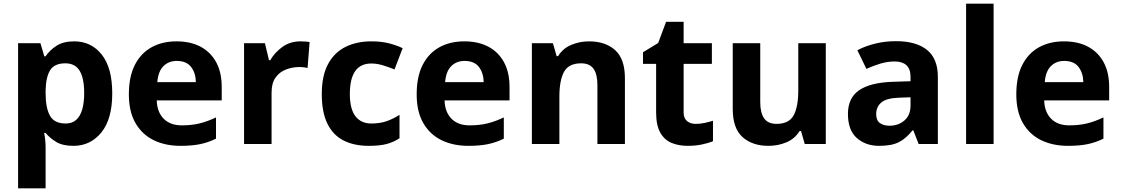

<svg xmlns="http://www.w3.org/2000/svg" viewBox="-20 -780 6071 1040"><path d="M382 -556Q474 -556 531 -484.5Q588 -413 588 -274Q588 -135 529 -62.5Q470 10 378 10Q319 10 284 -11.5Q249 -33 227 -60H219Q223 -41 225 -20.5Q227 0 227 20V240H78V-546H199L220 -475H227Q249 -508 286 -532Q323 -556 382 -556ZM334 -437Q276 -437 252.5 -401Q229 -365 227 -291V-275Q227 -196 250.5 -153.5Q274 -111 336 -111Q370 -111 392 -130Q414 -149 425 -186Q436 -223 436 -276Q436 -356 411.5 -396.5Q387 -437 334 -437Z M936 -556Q1012 -556 1066.5 -527Q1121 -498 1151 -443Q1181 -388 1181 -308V-236H829Q831 -173 866.5 -137Q902 -101 965 -101Q1018 -101 1061 -111.5Q1104 -122 1150 -144V-29Q1110 -9 1065.5 0.5Q1021 10 958 10Q876 10 813 -20.5Q750 -51 714 -113Q678 -175 678 -269Q678 -365 710.5 -428.5Q743 -492 801 -524Q859 -556 936 -556ZM937 -450Q894 -450 865.5 -422Q837 -394 832 -335H1041Q1040 -385 1015 -417.5Q990 -450 937 -450Z M1607 -556Q1618 -556 1633 -555Q1648 -554 1657 -552L1646 -412Q1639 -414 1625.5 -415.5Q1612 -417 1602 -417Q1564 -417 1529 -403.5Q1494 -390 1472.5 -360Q1451 -330 1451 -278V0H1302V-546H1415L1437 -454H1444Q1468 -496 1510 -526Q1552 -556 1607 -556Z M1978 10Q1897 10 1840 -19.5Q1783 -49 1753 -111Q1723 -173 1723 -270Q1723 -370 1757 -433Q1791 -496 1851.5 -526Q1912 -556 1991 -556Q2047 -556 2088.5 -545Q2130 -534 2161 -519L2117 -404Q2082 -418 2051.5 -427Q2021 -436 1991 -436Q1875 -436 1875 -271Q1875 -189 1905.5 -150Q1936 -111 1991 -111Q2038 -111 2074 -123.5Q2110 -136 2144 -158V-31Q2110 -9 2072.5 0.5Q2035 10 1978 10Z M2495 -556Q2571 -556 2625.5 -527Q2680 -498 2710 -443Q2740 -388 2740 -308V-236H2388Q2390 -173 2425.5 -137Q2461 -101 2524 -101Q2577 -101 2620 -111.5Q2663 -122 2709 -144V-29Q2669 -9 2624.5 0.5Q2580 10 2517 10Q2435 10 2372 -20.5Q2309 -51 2273 -113Q2237 -175 2237 -269Q2237 -365 2269.5 -428.5Q2302 -492 2360 -524Q2418 -556 2495 -556ZM2496 -450Q2453 -450 2424.5 -422Q2396 -394 2391 -335H2600Q2599 -385 2574 -417.5Q2549 -450 2496 -450Z M3171 -556Q3259 -556 3312 -508.5Q3365 -461 3365 -356V0H3216V-319Q3216 -378 3195 -407.5Q3174 -437 3128 -437Q3060 -437 3035 -390.5Q3010 -344 3010 -257V0H2861V-546H2975L2995 -476H3003Q3029 -518 3074.5 -537Q3120 -556 3171 -556Z M3748 -109Q3773 -109 3796 -114Q3819 -119 3842 -126V-15Q3818 -5 3782.5 2.5Q3747 10 3705 10Q3656 10 3617.5 -6Q3579 -22 3556.5 -61.5Q3534 -101 3534 -171V-434H3463V-497L3545 -547L3588 -662H3683V-546H3836V-434H3683V-171Q3683 -140 3701 -124.5Q3719 -109 3748 -109Z M4453 -546V0H4339L4319 -70H4311Q4285 -28 4239.5 -9Q4194 10 4143 10Q4055 10 4002 -37.5Q3949 -85 3949 -190V-546H4098V-227Q4098 -169 4119 -139Q4140 -109 4186 -109Q4254 -109 4279 -155.5Q4304 -202 4304 -289V-546Z M4833 -557Q4943 -557 5001.5 -509.5Q5060 -462 5060 -364V0H4956L4927 -74H4923Q4888 -30 4849 -10Q4810 10 4742 10Q4669 10 4621 -32.5Q4573 -75 4573 -163Q4573 -250 4634 -291.5Q4695 -333 4817 -337L4912 -340V-364Q4912 -407 4889.5 -427Q4867 -447 4827 -447Q4787 -447 4749 -435.5Q4711 -424 4673 -407L4624 -508Q4668 -531 4721.5 -544Q4775 -557 4833 -557ZM4854 -251Q4782 -249 4754 -225Q4726 -201 4726 -162Q4726 -128 4746 -113.5Q4766 -99 4798 -99Q4846 -99 4879 -127.5Q4912 -156 4912 -208V-253Z M5362 0H5213V-760H5362Z M5743 -556Q5819 -556 5873.5 -527Q5928 -498 5958 -443Q5988 -388 5988 -308V-236H5636Q5638 -173 5673.5 -137Q5709 -101 5772 -101Q5825 -101 5868 -111.5Q5911 -122 5957 -144V-29Q5917 -9 5872.5 0.5Q5828 10 5765 10Q5683 10 5620 -20.5Q5557 -51 5521 -113Q5485 -175 5485 -269Q5485 -365 5517.5 -428.5Q5550 -492 5608 -524Q5666 -556 5743 -556ZM5744 -450Q5701 -450 5672.5 -422Q5644 -394 5639 -335H5848Q5847 -385 5822 -417.5Q5797 -450 5744 -450Z"/></svg>

Font: Noto Sans Bamum
Style: Regular
Weight: 400
Designer: Monotype Design Team
Foundry: Monotype Imaging Inc.
Version: Version 2.001